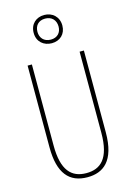

<svg xmlns="http://www.w3.org/2000/svg" viewBox="-144 -1047 774 1127"><g transform="rotate(-15 243.0 -483.0)"><path d="M244 -804C294 -804 330 -837 330 -889C330 -942 292 -976 242 -976C194 -976 156 -944 156 -890C156 -835 196 -804 244 -804ZM244 -826C201 -826 179 -855 179 -890C179 -927 201 -954 242 -954C282 -954 307 -928 307 -889C307 -851 283 -826 244 -826ZM414 -217V-714H388V-221C388 -63 328 -15 243 -15C152 -15 98 -71 98 -221V-714H72V-217C72 -59 133 10 243 10C338 10 414 -42 414 -217Z"/></g></svg>

Font: Noto Sans Myanmar UI ExtraCondensed Thin
Style: Regular
Weight: 100
Width: 2
Designer: Monotype Design Team
Foundry: Monotype Imaging Inc.
Version: Version 2.103